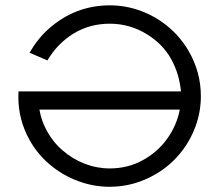

<svg xmlns="http://www.w3.org/2000/svg" viewBox="-20 -698 834 730"><path d="M50.3 -350.6H668Q661.6 -418 630.4 -474.1Q599.1 -530.3 539.1 -567.4Q473.6 -607.9 397.5 -607.9Q321.3 -607.9 260.3 -570.8Q199.2 -533.7 160.2 -468.3L92.3 -497.6Q123.5 -551.3 165 -588.4Q266.1 -677.7 397.5 -677.7Q457.5 -677.7 514.4 -657Q571.3 -636.2 618.4 -597.2Q665.5 -558.1 696.8 -504.9Q743.7 -424.3 743.7 -332.5Q743.7 -272 722.7 -215.6Q701.7 -159.2 663.3 -113Q625 -66.9 573.2 -36.6Q490.7 12.2 396.5 12.2Q335.9 12.2 277.6 -9.3Q219.2 -30.8 170.9 -71Q122.6 -111.3 92.3 -166Q49.8 -242.2 49.8 -329.1Q49.8 -340.8 50.3 -350.6ZM155.3 -206.1Q178.7 -160.6 216.8 -127.2Q254.9 -93.8 301.5 -75.7Q348.1 -57.6 397 -57.6Q464.8 -57.6 521.5 -88.1Q578.1 -118.7 615 -169.7Q651.9 -220.7 663.6 -281.2H129.9Q137.2 -239.7 155.3 -206.1Z"/></svg>

Font: NMS Futura Pro Book
Style: Regular
Weight: 400
Designer: Blend3rman
Version: Version 0.1